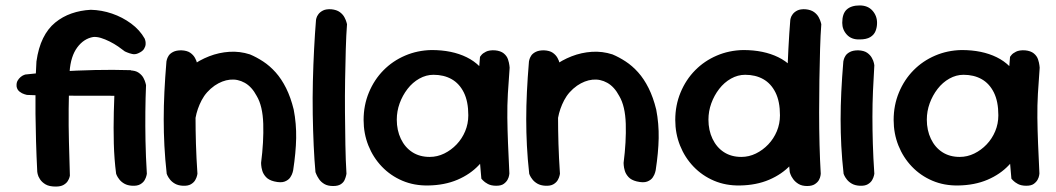

<svg xmlns="http://www.w3.org/2000/svg" viewBox="-20 -684 3883 706"><path d="M185 2Q161 2 147.5 -6Q134 -14 127 -25Q120 -36 118.5 -44Q117 -52 117 -52Q114 -112 112.5 -164.5Q111 -217 110.5 -265.5Q110 -314 110.5 -361.5Q111 -409 114 -458Q121 -508 138.5 -543.5Q156 -579 183 -601Q210 -623 243 -634.5Q276 -646 314 -648Q354 -647 392 -634Q430 -621 462 -597.5Q494 -574 512 -542Q512 -542 514 -536Q516 -530 515.5 -521.5Q515 -513 509.5 -504Q504 -495 488 -488Q477 -483 466 -485.5Q455 -488 447 -491.5Q439 -495 439 -495Q429 -503 414.5 -513Q400 -523 383 -531.5Q366 -540 351 -544.5Q336 -549 323 -548Q288 -542 264 -509.5Q240 -477 236 -421Q233 -346 232.5 -283.5Q232 -221 233.5 -162.5Q235 -104 237 -38Q237 -38 235.5 -32Q234 -26 229 -18Q224 -10 213.5 -4Q203 2 185 2ZM41 -366Q40 -379 44.5 -387Q49 -395 55.5 -400.5Q62 -406 67.5 -408Q73 -410 73 -410Q132 -417 197 -421Q262 -425 328.5 -426.5Q395 -428 460 -426Q460 -426 468 -423Q476 -420 487 -414Q498 -408 505.5 -397.5Q513 -387 513 -371Q512 -356 505.5 -348Q499 -340 490.5 -336.5Q482 -333 475.5 -332Q469 -331 469 -331Q424 -332 373 -332Q322 -332 270 -332Q218 -332 169 -332.5Q120 -333 79 -335Q79 -335 70 -337.5Q61 -340 52 -347Q43 -354 41 -366ZM466 -1Q449 -2 437.5 -8.5Q426 -15 419 -24Q412 -33 409.5 -39Q407 -45 407 -45Q400 -99 398.5 -156.5Q397 -214 398.5 -272Q400 -330 403 -385Q403 -385 404.5 -391Q406 -397 411 -405.5Q416 -414 427.5 -420Q439 -426 458 -425Q478 -425 490 -416.5Q502 -408 507.5 -397.5Q513 -387 515 -379Q517 -371 517 -371Q515 -324 514.5 -273Q514 -222 515 -166Q516 -110 520 -45Q520 -45 518.5 -38Q517 -31 512 -22Q507 -13 496 -6.5Q485 0 466 -1Z M988 -17Q968 -22 958 -33Q948 -44 944.5 -56Q941 -68 940.5 -76.5Q940 -85 940 -85Q950 -163 948 -228.5Q946 -294 924 -331Q906 -365 880 -379.5Q854 -394 825.5 -391Q797 -388 769 -369Q738 -347 721.5 -315.5Q705 -284 699 -250.5Q693 -217 692 -186Q692 -156 692 -133.5Q692 -111 693 -94Q694 -77 694 -64Q694 -64 694 -59Q694 -54 691 -47Q688 -40 680 -34Q672 -28 656 -27Q642 -26 631 -33Q620 -40 613.5 -47.5Q607 -55 607 -55Q597 -72 596 -88Q595 -104 596 -125Q597 -146 593 -176Q590 -213 590.5 -243Q591 -273 595 -298Q599 -323 608 -346Q617 -369 633 -392Q653 -418 683 -440.5Q713 -463 749 -477Q785 -491 823.5 -493.5Q862 -496 899 -484Q923 -474 947.5 -458Q972 -442 993.5 -418Q1015 -394 1032 -360Q1049 -326 1060 -281Q1070 -229 1069 -176Q1068 -123 1058 -58Q1058 -58 1056 -50Q1054 -42 1047.5 -32Q1041 -22 1027 -16.5Q1013 -11 988 -17ZM652 -1Q635 -2 623.5 -8.5Q612 -15 605 -24Q598 -33 595.5 -39Q593 -45 593 -45Q587 -99 584.5 -148Q582 -197 582 -245.5Q582 -294 584.5 -346Q587 -398 592 -458Q592 -458 593.5 -464.5Q595 -471 600 -479Q605 -487 616.5 -493Q628 -499 647 -499Q668 -498 679.5 -490Q691 -482 697 -471Q703 -460 704.5 -452Q706 -444 706 -444Q703 -395 701 -348.5Q699 -302 699 -254.5Q699 -207 700.5 -155.5Q702 -104 706 -45Q706 -45 704.5 -38Q703 -31 698 -22Q693 -13 682 -6.5Q671 0 652 -1Z M1205 0Q1185 0 1172.5 -7.5Q1160 -15 1153 -25.5Q1146 -36 1143 -43.5Q1140 -51 1140 -51Q1136 -94 1133.5 -148.5Q1131 -203 1130 -263.5Q1129 -324 1130.5 -385.5Q1132 -447 1135 -504.5Q1138 -562 1142 -611Q1142 -611 1143.5 -617.5Q1145 -624 1151 -632Q1157 -640 1168 -645.5Q1179 -651 1198 -650Q1218 -648 1229.5 -639.5Q1241 -631 1246.5 -620.5Q1252 -610 1254 -602.5Q1256 -595 1256 -595Q1253 -556 1251.5 -503.5Q1250 -451 1249 -391.5Q1248 -332 1248.5 -271Q1249 -210 1250 -152Q1251 -94 1254 -45Q1254 -45 1252.5 -38Q1251 -31 1247 -22Q1243 -13 1233 -6.5Q1223 0 1205 0Z M1555 -2Q1503 -1 1459.5 -19.5Q1416 -38 1384 -71.5Q1352 -105 1334.5 -149Q1317 -193 1317 -243Q1317 -297 1336.5 -344Q1356 -391 1390 -425.5Q1424 -460 1469.5 -479.5Q1515 -499 1567 -500Q1642 -500 1696 -473.5Q1750 -447 1778.5 -391.5Q1807 -336 1807 -250Q1807 -200 1790 -155.5Q1773 -111 1741 -77Q1709 -43 1662 -23Q1615 -3 1555 -2ZM1560 -107Q1588 -107 1613.5 -119.5Q1639 -132 1659 -153Q1679 -174 1690.5 -201.5Q1702 -229 1702 -260Q1702 -311 1685.5 -344Q1669 -377 1640.5 -393Q1612 -409 1574 -409Q1547 -409 1522 -395Q1497 -381 1478.5 -357Q1460 -333 1449.5 -304Q1439 -275 1439 -244Q1439 -205 1454 -173.5Q1469 -142 1496 -124.5Q1523 -107 1560 -107ZM1805 -1Q1786 -1 1774 -7.5Q1762 -14 1756 -20.5Q1750 -27 1750 -27Q1743 -100 1739 -172Q1735 -244 1736.5 -319Q1738 -394 1745 -475Q1745 -475 1750 -481.5Q1755 -488 1767 -494Q1779 -500 1800 -499Q1821 -497 1832.5 -487.5Q1844 -478 1848 -465.5Q1852 -453 1853 -444Q1854 -435 1854 -435Q1850 -384 1847.5 -340Q1845 -296 1845.5 -251.5Q1846 -207 1848 -157Q1850 -107 1853 -46Q1853 -46 1852 -39Q1851 -32 1846.5 -23.5Q1842 -15 1832.5 -8Q1823 -1 1805 -1Z M2321 -17Q2301 -22 2291 -33Q2281 -44 2277.5 -56Q2274 -68 2273.5 -76.5Q2273 -85 2273 -85Q2283 -163 2281 -228.5Q2279 -294 2257 -331Q2239 -365 2213 -379.5Q2187 -394 2158.5 -391Q2130 -388 2102 -369Q2071 -347 2054.5 -315.5Q2038 -284 2032 -250.5Q2026 -217 2025 -186Q2025 -156 2025 -133.5Q2025 -111 2026 -94Q2027 -77 2027 -64Q2027 -64 2027 -59Q2027 -54 2024 -47Q2021 -40 2013 -34Q2005 -28 1989 -27Q1975 -26 1964 -33Q1953 -40 1946.5 -47.5Q1940 -55 1940 -55Q1930 -72 1929 -88Q1928 -104 1929 -125Q1930 -146 1926 -176Q1923 -213 1923.5 -243Q1924 -273 1928 -298Q1932 -323 1941 -346Q1950 -369 1966 -392Q1986 -418 2016 -440.5Q2046 -463 2082 -477Q2118 -491 2156.5 -493.5Q2195 -496 2232 -484Q2256 -474 2280.5 -458Q2305 -442 2326.5 -418Q2348 -394 2365 -360Q2382 -326 2393 -281Q2403 -229 2402 -176Q2401 -123 2391 -58Q2391 -58 2389 -50Q2387 -42 2380.5 -32Q2374 -22 2360 -16.5Q2346 -11 2321 -17ZM1985 -1Q1968 -2 1956.5 -8.5Q1945 -15 1938 -24Q1931 -33 1928.5 -39Q1926 -45 1926 -45Q1920 -99 1917.5 -148Q1915 -197 1915 -245.5Q1915 -294 1917.5 -346Q1920 -398 1925 -458Q1925 -458 1926.5 -464.5Q1928 -471 1933 -479Q1938 -487 1949.5 -493Q1961 -499 1980 -499Q2001 -498 2012.5 -490Q2024 -482 2030 -471Q2036 -460 2037.5 -452Q2039 -444 2039 -444Q2036 -395 2034 -348.5Q2032 -302 2032 -254.5Q2032 -207 2033.5 -155.5Q2035 -104 2039 -45Q2039 -45 2037.5 -38Q2036 -31 2031 -22Q2026 -13 2015 -6.5Q2004 0 1985 -1Z M2701 -2Q2649 -1 2605.5 -19.5Q2562 -38 2530 -71.5Q2498 -105 2480.5 -149Q2463 -193 2463 -243Q2463 -297 2482.5 -344Q2502 -391 2536 -425.5Q2570 -460 2615.5 -479.5Q2661 -499 2713 -500Q2788 -500 2842 -473.5Q2896 -447 2924.5 -391.5Q2953 -336 2953 -250Q2953 -200 2936 -155.5Q2919 -111 2887 -77Q2855 -43 2808 -23Q2761 -3 2701 -2ZM2706 -107Q2734 -107 2759.5 -119.5Q2785 -132 2805 -153Q2825 -174 2836.5 -201.5Q2848 -229 2848 -260Q2848 -311 2831.5 -344Q2815 -377 2786.5 -393Q2758 -409 2720 -409Q2693 -409 2668 -395Q2643 -381 2624.5 -357Q2606 -333 2595.5 -304Q2585 -275 2585 -244Q2585 -205 2600 -173.5Q2615 -142 2642 -124.5Q2669 -107 2706 -107ZM2948 0Q2929 0 2916.5 -7.5Q2904 -15 2896.5 -25.5Q2889 -36 2886.5 -43.5Q2884 -51 2884 -51Q2879 -94 2876.5 -148.5Q2874 -203 2873.5 -263.5Q2873 -324 2874.5 -385.5Q2876 -447 2879 -504.5Q2882 -562 2886 -611Q2886 -611 2887.5 -617.5Q2889 -624 2895 -632Q2901 -640 2912 -645.5Q2923 -651 2942 -650Q2962 -648 2973.5 -639.5Q2985 -631 2990.5 -620.5Q2996 -610 2998 -602.5Q3000 -595 3000 -595Q2997 -556 2995.5 -503.5Q2994 -451 2993 -391.5Q2992 -332 2992 -271Q2992 -210 2993.5 -152Q2995 -94 2998 -45Q2998 -45 2997 -38Q2996 -31 2991.5 -22.5Q2987 -14 2976.5 -7Q2966 0 2948 0Z M3141 -1Q3124 -2 3112.5 -8.5Q3101 -15 3094 -24Q3087 -33 3084.5 -39Q3082 -45 3082 -45Q3076 -99 3073.5 -148Q3071 -197 3071 -245.5Q3071 -294 3073.5 -346Q3076 -398 3081 -458Q3081 -458 3082.5 -464.5Q3084 -471 3089 -479Q3094 -487 3105.5 -493Q3117 -499 3136 -499Q3157 -498 3168.5 -490Q3180 -482 3186 -471Q3192 -460 3193.5 -452Q3195 -444 3195 -444Q3192 -395 3190 -348.5Q3188 -302 3188 -254.5Q3188 -207 3189.5 -155.5Q3191 -104 3195 -45Q3195 -45 3193.5 -38Q3192 -31 3187 -22Q3182 -13 3171 -6.5Q3160 0 3141 -1ZM3141 -539Q3111 -538 3094 -556.5Q3077 -575 3077 -600Q3077 -634 3093.5 -649Q3110 -664 3141 -664Q3171 -664 3188 -645Q3205 -626 3205 -600Q3205 -584 3199.5 -570Q3194 -556 3180 -547.5Q3166 -539 3141 -539Z M3504 -2Q3452 -1 3408.5 -19.5Q3365 -38 3333 -71.5Q3301 -105 3283.5 -149Q3266 -193 3266 -243Q3266 -297 3285.5 -344Q3305 -391 3339 -425.5Q3373 -460 3418.5 -479.5Q3464 -499 3516 -500Q3591 -500 3645 -473.5Q3699 -447 3727.5 -391.5Q3756 -336 3756 -250Q3756 -200 3739 -155.5Q3722 -111 3690 -77Q3658 -43 3611 -23Q3564 -3 3504 -2ZM3509 -107Q3537 -107 3562.5 -119.5Q3588 -132 3608 -153Q3628 -174 3639.5 -201.5Q3651 -229 3651 -260Q3651 -311 3634.5 -344Q3618 -377 3589.5 -393Q3561 -409 3523 -409Q3496 -409 3471 -395Q3446 -381 3427.5 -357Q3409 -333 3398.5 -304Q3388 -275 3388 -244Q3388 -205 3403 -173.5Q3418 -142 3445 -124.5Q3472 -107 3509 -107ZM3754 -1Q3735 -1 3723 -7.5Q3711 -14 3705 -20.5Q3699 -27 3699 -27Q3692 -100 3688 -172Q3684 -244 3685.5 -319Q3687 -394 3694 -475Q3694 -475 3699 -481.5Q3704 -488 3716 -494Q3728 -500 3749 -499Q3770 -497 3781.5 -487.5Q3793 -478 3797 -465.5Q3801 -453 3802 -444Q3803 -435 3803 -435Q3799 -384 3796.5 -340Q3794 -296 3794.5 -251.5Q3795 -207 3797 -157Q3799 -107 3802 -46Q3802 -46 3801 -39Q3800 -32 3795.5 -23.5Q3791 -15 3781.5 -8Q3772 -1 3754 -1Z"/></svg>

Font: Sour Gummy Medium
Style: Regular
Weight: 500
Designer: Stefie Justprince
Foundry: Eifetstype
Version: Version 1.000